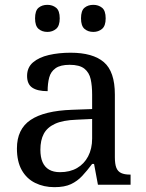

<svg xmlns="http://www.w3.org/2000/svg" viewBox="-20 -764 603 794"><path d="M205 10Q161 10 125.5 -7.5Q90 -25 70 -60.5Q50 -96 50 -150Q50 -230 106.5 -268Q163 -306 278 -310L361 -313V-373Q361 -409 355 -436.5Q349 -464 329 -480Q309 -496 268 -496Q230 -496 210 -482Q190 -468 183.5 -443.5Q177 -419 177 -387Q135 -387 113.5 -401.5Q92 -416 92 -450Q92 -485 116.5 -506Q141 -527 182 -536.5Q223 -546 272 -546Q364 -546 409.5 -507Q455 -468 455 -373V-114Q455 -86 461 -70.5Q467 -55 481 -48.5Q495 -42 517 -42H520V0H385L369 -86H361Q340 -58 320 -36.5Q300 -15 273.5 -2.5Q247 10 205 10ZM228 -52Q269 -52 298.5 -69Q328 -86 344.5 -117.5Q361 -149 361 -191V-272L297 -269Q240 -267 207.5 -252Q175 -237 161 -210.5Q147 -184 147 -145Q147 -114 156 -93.5Q165 -73 183 -62.5Q201 -52 228 -52ZM366 -632Q344 -632 329.5 -644.5Q315 -657 315 -688Q315 -720 329.5 -732Q344 -744 366 -744Q387 -744 402 -732Q417 -720 417 -688Q417 -657 402 -644.5Q387 -632 366 -632ZM176 -632Q154 -632 139.5 -644.5Q125 -657 125 -688Q125 -720 139.5 -732Q154 -744 176 -744Q197 -744 212 -732Q227 -720 227 -688Q227 -657 212 -644.5Q197 -632 176 -632Z"/></svg>

Font: Noto Serif Tamil
Style: Regular
Weight: 400
Designer: Indian Type Foundry, Tom Grace, and the Monotype Design Team
Foundry: Monotype Imaging Inc.
Version: Version 2.003